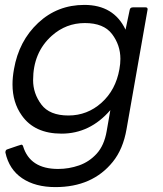

<svg xmlns="http://www.w3.org/2000/svg" viewBox="-20 -535 663 783"><path d="M206 228Q124 228 70.5 192Q17 156 2 87Q2 76 10 74Q65 55 67 55Q72 55 74 61Q102 154 217 154Q261 154 302.5 139.5Q344 125 374.5 91.5Q405 58 415 0L430 -86Q347 10 231 10Q121 10 69 -64Q31 -117 31 -191Q31 -220 37 -253Q57 -368 135.5 -441.5Q214 -515 324 -515Q444 -515 492 -414L509 -495Q511 -505 522 -505H574Q582 -505 582 -497L496 -8Q482 73 440 125Q357 228 206 228ZM259 -64Q336 -64 394 -116Q452 -168 467 -253Q471 -275 471 -295Q471 -351 437 -396Q403 -441 326 -441Q249 -441 191 -389Q115 -321 115 -208Q115 -154 148.5 -109Q182 -64 259 -64Z"/></svg>

Font: YamahaIndonesia935. App
Style: Italic
Weight: 400
Italic angle: -10°
Designer: Dalton Maag Ltd
Foundry: Dalton Maag Ltd
Version: Version 1.002; January 01, 2024; Regular/Italic